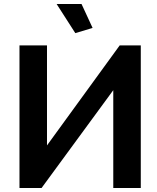

<svg xmlns="http://www.w3.org/2000/svg" viewBox="-20 -936 784 956"><path d="M441 -797 386 -916H262L355 -771ZM77 -710V0H187L544 -487V0H681V-710H576L214 -212V-710Z"/></svg>

Font: RT Raleway Bold
Style: Regular
Weight: 400
Designer: Matt McInerney, Pablo Impallari, Rodrigo Fuenzalida — Edited by Milan Moffatt in April 2016
Foundry: Matt McInerney, Pablo Impallari, Rodrigo Fuenzalida — Edited by Milan Moffatt in April 2016
Version: Version 3.001